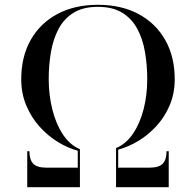

<svg xmlns="http://www.w3.org/2000/svg" viewBox="-20 -780 816 800"><path d="M102.5 -150Q102.5 -115 118.2 -98.2Q134 -81.5 172.5 -81.5H304V-152Q262.5 -163 221 -188.5Q179.5 -214 145 -252.2Q110.5 -290.5 89.5 -340.5Q68.5 -390.5 68.5 -450Q68.5 -544 108 -613.8Q147.5 -683.5 219.5 -721.8Q291.5 -760 388 -760Q485 -760 556.8 -721.8Q628.5 -683.5 668.2 -613.8Q708 -544 708 -450Q708 -390.5 687 -341.2Q666 -292 631.5 -254.5Q597 -217 555.5 -192.2Q514 -167.5 472.5 -156.5V-81.5H604Q642.5 -81.5 658.2 -98.2Q674 -115 674 -150H683V0H463.5V-163Q505.5 -180.5 534.5 -223.5Q563.5 -266.5 578.5 -325.5Q593.5 -384.5 593.5 -450Q593.5 -508.5 584.2 -562.8Q575 -617 552.2 -659.5Q529.5 -702 489.5 -726.8Q449.5 -751.5 388 -751.5Q326.5 -751.5 286.5 -726.8Q246.5 -702 224 -659.5Q201.5 -617 192.2 -562.8Q183 -508.5 183 -450Q183 -384.5 198 -324.2Q213 -264 242 -220Q271 -176 313 -158.5V0H93.5V-150Z"/></svg>

Font: Bodoni* 24pt
Style: Regular
Weight: 400
Version: Version 2.3